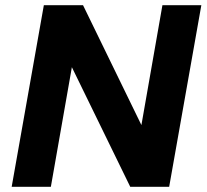

<svg xmlns="http://www.w3.org/2000/svg" viewBox="-20 -720 796 740"><path d="M25 0 149 -700H300L525 -238L606 -700H756L632 0H482L257 -461L176 0Z"/></svg>

Font: DM Sans 11pt Black
Style: Italic
Weight: 900
Italic angle: -10°
Version: Version 4.004;gftools[0.9.30]